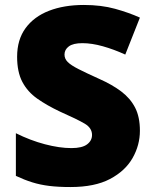

<svg xmlns="http://www.w3.org/2000/svg" viewBox="-20 -744 617 774"><path d="M544 -217Q544 -159 514.5 -107Q485 -55 423.5 -22.5Q362 10 264 10Q215 10 178.5 5.5Q142 1 110 -9Q78 -19 44 -35V-207Q102 -178 161 -162.5Q220 -147 268 -147Q311 -147 331 -162Q351 -177 351 -200Q351 -228 321.5 -245.5Q292 -263 222 -294Q169 -319 130 -346.5Q91 -374 70 -414Q49 -454 49 -515Q49 -584 83 -630.5Q117 -677 177.5 -700.5Q238 -724 318 -724Q388 -724 444 -708.5Q500 -693 544 -673L485 -524Q439 -545 394.5 -557.5Q350 -570 312 -570Q275 -570 257.5 -557Q240 -544 240 -524Q240 -507 253 -494Q266 -481 296.5 -465.5Q327 -450 380 -426Q432 -403 468.5 -375.5Q505 -348 524.5 -310.5Q544 -273 544 -217Z"/></svg>

Font: Noto Sans Myanmar Black
Style: Regular
Weight: 900
Designer: Monotype Design Team
Foundry: Monotype Imaging Inc.
Version: Version 2.107; ttfautohint (v1.8.4.7-5d5b)